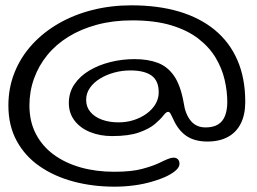

<svg xmlns="http://www.w3.org/2000/svg" viewBox="-20 -666 965 721"><path d="M410 35Q328.5 35 256.2 15.8Q184 -3.5 129 -41.5Q74 -79.5 42.8 -136.8Q11.5 -194 11.5 -270Q11.5 -336.5 34.8 -394.2Q58 -452 100.5 -498.5Q143 -545 200.5 -578Q258 -611 327.2 -628.5Q396.5 -646 473.5 -646Q573 -646 651.8 -622.8Q730.5 -599.5 786.2 -553.8Q842 -508 871.5 -440.2Q901 -372.5 901 -283.5Q901 -235.5 884.2 -202.2Q867.5 -169 835.8 -151.8Q804 -134.5 759 -134.5Q710 -134.5 679 -156.2Q648 -178 629.5 -221Q624.5 -232 620.5 -239Q616.5 -246 611 -246Q604 -246 593.5 -232.2Q583 -218.5 562 -200.5Q541 -182.5 502.5 -168.8Q464 -155 401 -155Q355.5 -155 318.5 -170Q281.5 -185 260 -213Q238.5 -241 238.5 -279Q238.5 -318.5 259.2 -349.2Q280 -380 315.2 -401Q350.5 -422 394.5 -433Q438.5 -444 485.5 -444Q535.5 -444 572.5 -430Q609.5 -416 633.8 -380.8Q658 -345.5 669.5 -281.5Q675.5 -238 696 -212.8Q716.5 -187.5 752 -187.5Q781.5 -187.5 799.5 -199Q817.5 -210.5 825.5 -232.2Q833.5 -254 833.5 -283Q833.5 -323.5 823.5 -366.5Q813.5 -409.5 789.8 -449.2Q766 -489 725 -520.8Q684 -552.5 622.8 -571Q561.5 -589.5 476 -589.5Q404.5 -589.5 344.2 -573.2Q284 -557 237 -528Q190 -499 157.5 -459Q125 -419 107.8 -371Q90.5 -323 90.5 -270Q90.5 -209.5 114.8 -163Q139 -116.5 182.2 -85Q225.5 -53.5 283.2 -37.2Q341 -21 408.5 -21Q473.5 -21 512.8 -31.5Q552 -42 575.5 -53Q597 -63.5 610 -68.8Q623 -74 631 -74Q642.5 -74 648.2 -67.8Q654 -61.5 654 -50.5Q654 -40 643 -28.8Q632 -17.5 609.5 -6Q587 5.5 551 16Q519 25.5 483.2 30.2Q447.5 35 410 35ZM425 -206.5Q455.5 -206.5 482.5 -215.2Q509.5 -224 530.5 -239.2Q551.5 -254.5 563.8 -275Q576 -295.5 576 -319Q576 -363 549 -382.2Q522 -401.5 469.5 -401.5Q438.5 -401.5 409 -393.5Q379.5 -385.5 355.8 -371Q332 -356.5 317.8 -336.2Q303.5 -316 303.5 -291Q303.5 -264.5 319.5 -245.5Q335.5 -226.5 363 -216.5Q390.5 -206.5 425 -206.5Z"/></svg>

Font: Gluten Light
Style: Regular
Weight: 300
Designer: Tyler Finck
Foundry: Etcetera Type Company
Version: Version 1.300